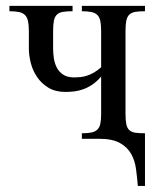

<svg xmlns="http://www.w3.org/2000/svg" viewBox="-20 -467 519 646"><path d="M443.8 158.7Q441.4 130.4 437.7 102.1Q434.1 73.7 421.4 51Q408.7 28.3 383.5 14.2Q358.4 0 314 0H255.4V-18.6Q274.9 -18.6 287.6 -21.2Q300.3 -23.9 307.6 -31Q314.9 -38.1 317.6 -50.8Q320.3 -63.5 320.3 -83.5V-209.5Q305.7 -192.4 290.3 -182.1Q274.9 -171.9 259.5 -166.5Q244.1 -161.1 229.2 -159.4Q214.4 -157.7 200.2 -157.7Q166 -157.7 142.6 -172.1Q119.1 -186.5 104.5 -208.3Q89.8 -230 83.5 -255.6Q77.1 -281.2 77.1 -303.2V-362.8Q77.1 -383.3 74.2 -396.2Q71.3 -409.2 64 -416.5Q56.6 -423.8 43.9 -426.5Q31.2 -429.2 11.7 -429.2V-447.3H224.1V-429.2Q204.1 -429.2 191.4 -427Q178.7 -424.8 171.4 -417.7Q164.1 -410.6 161.4 -397.5Q158.7 -384.3 158.7 -362.8V-303.2Q158.7 -288.6 161.1 -271.5Q163.6 -254.4 170.9 -240Q178.2 -225.6 192.4 -216.1Q206.5 -206.5 230 -206.5Q239.3 -206.5 249.5 -207.5Q259.8 -208.5 271.2 -211.9Q282.7 -215.3 294.9 -222.2Q307.1 -229 320.3 -240.7V-362.8Q320.3 -383.3 317.6 -396.2Q314.9 -409.2 307.6 -416.5Q300.3 -423.8 287.6 -426.5Q274.9 -429.2 255.4 -429.2V-447.3H467.8V-429.2Q447.8 -429.2 435.1 -427Q422.4 -424.8 415 -417.7Q407.7 -410.6 405 -397.5Q402.3 -384.3 402.3 -362.8V-83.5Q402.3 -62 405 -49.1Q407.7 -36.1 415 -29.3Q422.4 -22.5 435.1 -20.5Q447.8 -18.6 467.8 -18.6V158.7Z"/></svg>

Font: Doulos SIL
Style: Regular
Weight: 400
Designer: Walt Agee, Victor Gaultney, Peter Martin, Debbi Hosken
Foundry: SIL International
Version: Version 4.110; 2011; Maintenance release